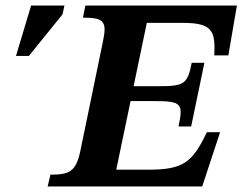

<svg xmlns="http://www.w3.org/2000/svg" viewBox="-20 -677 880 697"><path d="M714 0 779 -197H731C678 -87 646 -61 517 -61H402L454 -310H541C639 -310 646 -301 628 -218H674L722 -449H676C660 -371 650 -364 552 -364H465L513 -594H642C751 -594 762 -566 758 -476H809L840 -657H290L281 -613C360 -613 369 -598 353 -523L271 -126C255 -52 229 -43 163 -43L153 0ZM85 -474 207 -625 214 -657H93L38 -474Z"/></svg>

Font: STIX Two Text
Style: Bold Italic
Weight: 700
Italic angle: -12°
Designer: Ross Mills, John Hudson & Paul Hanslow, Tiro Typeworks Ltd; with prior portions MicroPress Inc. and Coen Hoffman, Elsevi
Foundry: Tiro Typeworks Ltd
Version: Version 2.13 b171